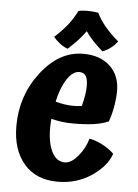

<svg xmlns="http://www.w3.org/2000/svg" viewBox="-54 -782 606 841"><g transform="rotate(5 249.5 -361.5)"><path d="M192 -332Q212 -326 232.5 -323Q253 -320 271 -320Q282 -320 293 -321Q304 -322 308 -323Q315 -349 318.5 -371.5Q322 -394 322 -412Q322 -442 313 -456Q304 -470 284 -470Q256 -470 231 -432.5Q206 -395 192 -332ZM354 -183Q383 -178 413 -162Q443 -146 463 -126Q444 -70 379 -26.5Q314 17 231 17Q136 17 83 -44.5Q30 -106 30 -211Q30 -344 109.5 -447.5Q189 -551 295 -551Q369 -551 412.5 -510.5Q456 -470 456 -402Q456 -370 449.5 -333Q443 -296 432 -266Q406 -254 368 -248.5Q330 -243 274 -243Q251 -243 227.5 -246Q204 -249 180 -255Q179 -239 178.5 -231Q178 -223 178 -216Q178 -148 198.5 -109Q219 -70 255 -70Q283 -70 312.5 -105Q342 -140 354 -183ZM442 -618Q428 -600 412 -588Q396 -576 377 -569Q351 -592 334 -610Q317 -628 301 -651Q285 -628 266.5 -608.5Q248 -589 224 -567Q205 -574 189 -586.5Q173 -599 161 -614Q196 -646 218 -674Q240 -702 257 -736Q265 -738 275 -739Q285 -740 296 -740Q309 -740 321 -739Q333 -738 344 -736Q358 -707 381 -679Q404 -651 442 -618Z"/></g></svg>

Font: Atma SemiBold
Style: Regular
Weight: 600
Designer: Gregori Vincens, Jeremie Hornus, Riccardo Olocco, Yoann Minet.
Foundry: black foundry
Version: Version 1.102;PS 1.100;hotconv 1.0.86;makeotf.lib2.5.63406